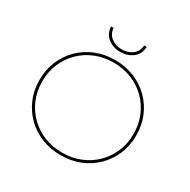

<svg xmlns="http://www.w3.org/2000/svg" viewBox="-191 -1054 1219 1235"><g transform="rotate(30 418.0 -437.0)"><path d="M418 3Q341 3 275.5 -23.5Q210 -50 161.5 -98Q113 -146 86 -210Q59 -274 59 -350Q59 -426 86 -490Q113 -554 161.5 -602Q210 -650 275.5 -676.5Q341 -703 418 -703Q495 -703 560.5 -676.5Q626 -650 674.5 -602Q723 -554 750 -490Q777 -426 777 -350Q777 -274 750 -210Q723 -146 674.5 -98Q626 -50 560.5 -23.5Q495 3 418 3ZM418 -16Q490 -16 552 -41Q614 -66 660 -111.5Q706 -157 731.5 -217.5Q757 -278 757 -350Q757 -422 731.5 -482.5Q706 -543 660 -588.5Q614 -634 552 -659Q490 -684 418 -684Q346 -684 284 -659Q222 -634 176 -588.5Q130 -543 104.5 -482.5Q79 -422 79 -350Q79 -278 104.5 -217.5Q130 -157 176 -111.5Q222 -66 284 -41Q346 -16 418 -16ZM418 -764Q364 -764 326 -794.5Q288 -825 286 -877H305Q307 -834 339.5 -808.5Q372 -783 418 -783Q465 -783 497.5 -808.5Q530 -834 531 -877H550Q549 -825 510.5 -794.5Q472 -764 418 -764Z"/></g></svg>

Font: Montserrat Thin Thin
Style: Regular
Weight: 250
Version: Version 9.000